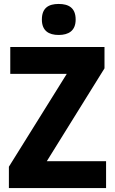

<svg xmlns="http://www.w3.org/2000/svg" viewBox="-20 -952 580 972"><path d="M277 -932C226 -932 192 -912 192 -853C192 -796 227 -775 277 -775C327 -775 363 -796 363 -853C363 -912 328 -932 277 -932ZM517 0V-136H217L509 -606V-714H32V-578H318L25 -108V0Z"/></svg>

Font: Noto Sans Myanmar SemiCondensed ExtraBold
Style: Regular
Weight: 800
Width: 4
Designer: Monotype Design Team
Foundry: Monotype Imaging Inc.
Version: Version 2.107